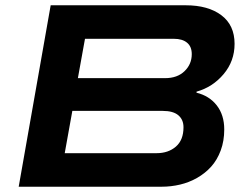

<svg xmlns="http://www.w3.org/2000/svg" viewBox="-20 -707 935 727"><path d="M50.8 0 171.9 -687H683.1Q768.1 -687 818.1 -649.4Q868.2 -611.8 868.2 -541Q868.2 -475.6 826.7 -426.3Q785.2 -377 724.1 -359.9V-356Q772.5 -344.2 800.8 -307.9Q829.1 -271.5 829.1 -216.8Q829.1 -173.3 815.7 -137.2Q802.2 -101.1 779.5 -75.9Q756.8 -50.8 726.3 -33.4Q695.8 -16.1 661.9 -8.1Q627.9 0 591.8 0ZM274.9 -411.1H605Q651.4 -411.1 678.7 -437.5Q706.1 -463.9 706.1 -502Q706.1 -530.8 688.2 -545.4Q670.4 -560.1 638.2 -560.1H301.8ZM225.1 -127H573.2Q617.2 -127 646 -151.9Q674.8 -176.8 674.8 -225.1Q674.8 -253.9 655.3 -270.5Q635.7 -287.1 596.2 -287.1H253.9Z"/></svg>

Font: Archivo Expanded SemiBold
Style: Italic
Weight: 600
Width: 7
Italic angle: -10°
Designer: Hector Gatti
Foundry: Omnibus-Type
Version: Version 2.001